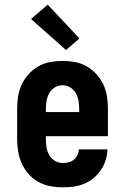

<svg xmlns="http://www.w3.org/2000/svg" viewBox="-20 -801 540 829"><path d="M252 8Q225 8 198 3Q171 -2 147 -15Q123 -28 104.5 -48.5Q86 -69 74.5 -94Q63 -119 58.5 -146Q54 -173 54 -200V-330Q54 -357 58 -384Q62 -411 73.5 -435.5Q85 -460 103.5 -480.5Q122 -501 145.5 -514.5Q169 -528 196 -533Q223 -538 250 -538Q277 -538 304 -533Q331 -528 354.5 -514.5Q378 -501 396.5 -480.5Q415 -460 426.5 -435.5Q438 -411 442 -384Q446 -357 446 -330V-213H178V-200Q178 -182 181 -164Q184 -146 193 -130.5Q202 -115 218 -106Q234 -97 252 -97Q265 -97 277.5 -100.5Q290 -104 299.5 -112Q309 -120 314.5 -131.5Q320 -143 320 -156H444Q443 -132 436 -109.5Q429 -87 416 -67.5Q403 -48 384.5 -32.5Q366 -17 344.5 -8Q323 1 299.5 4.5Q276 8 252 8ZM322 -317V-330Q322 -348 319 -365.5Q316 -383 307.5 -398.5Q299 -414 283.5 -423.5Q268 -433 250 -433Q232 -433 216.5 -423.5Q201 -414 192.5 -398.5Q184 -383 181 -365.5Q178 -348 178 -330V-317ZM265 -585 114 -719 186 -781 323 -635Z"/></svg>

Font: Iosevka Slab Extrabold
Style: Regular
Weight: 800
Monospace: yes
Designer: Belleve Invis
Foundry: Belleve Invis
Version: Version 11.1.1; ttfautohint (v1.8.3)